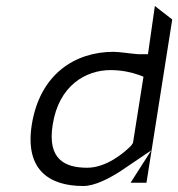

<svg xmlns="http://www.w3.org/2000/svg" viewBox="-20 -660 595 641"><path d="M443 -410 459 -404 424 -183 418 -174 415 -171C395 -151 336 -100 271 -100C198 -100 137 -127 156 -244C176 -373 265 -426 349 -426C387 -426 421 -418 443 -410ZM474 -479H443H442C414 -481 379 -487 359 -487C231 -487 113 -413 86 -243C63 -95 142 -39 258 -39C297 -39 345 -65 380 -87L485 -158L416 -50H469L555 -595L497 -640Z"/></svg>

Font: Charger Static
Style: 2Obl
Weight: 1000
Designer: Jasper
Foundry: KineticPlasma Fonts/Cannot Into Space Fonts
Version: Version 1.1